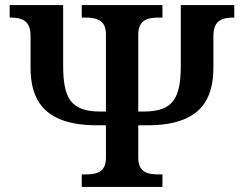

<svg xmlns="http://www.w3.org/2000/svg" viewBox="-20 -734 960 754"><path d="M301 0H618V-49H605C560 -49 523 -57 523 -114V-242H559C774 -242 818 -350 818 -469V-593C818 -656 855 -665 900 -665V-714H690V-478C690 -351 662 -296 545 -296H523V-599C523 -656 560 -665 605 -665H618V-714H301V-665H314C359 -665 396 -656 396 -599V-296H373C256 -296 228 -351 228 -478V-714H18V-665C63 -665 100 -656 100 -593V-469C100 -350 145 -242 360 -242H396V-114C396 -57 359 -49 314 -49H301Z"/></svg>

Font: Noto Serif Semi
Style: Regular
Weight: 600
Designer: Monotype Design Team
Foundry: Monotype Imaging Inc.
Version: Version 1.002